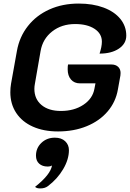

<svg xmlns="http://www.w3.org/2000/svg" viewBox="-20 -729 729 1078"><path d="M38 -211Q38 -236 42 -259L75 -443Q89 -522 136.5 -582.5Q184 -643 257.5 -676Q331 -709 422 -709Q501 -709 561.5 -686.5Q622 -664 655.5 -623Q689 -582 689 -529Q689 -484 647.5 -456Q606 -428 539 -428Q552 -467 552 -495Q552 -540 511 -567Q470 -594 402 -594Q326 -594 273 -552.5Q220 -511 208 -443L176 -259Q173 -244 173 -230Q173 -173 213 -139.5Q253 -106 322 -106Q396 -106 448 -140.5Q500 -175 510 -230L516 -261H429Q397 -261 378.5 -282.5Q360 -304 360 -340Q360 -358 362 -367H605Q629 -367 643 -354Q657 -341 657 -319Q657 -310 656 -305L642 -227Q630 -157 584.5 -103.5Q539 -50 467 -20.5Q395 9 306 9Q225 9 164.5 -18Q104 -45 71 -95Q38 -145 38 -211ZM272 200Q263 206 247 206Q218 206 200 190Q182 174 182 145Q182 102 212.5 73Q243 44 288 44Q325 44 346 64Q367 84 367 114Q367 166 334.5 221Q302 276 249 316Q232 329 206 329Q185 329 177 320Q264 251 272 200Z"/></svg>

Font: K2D
Style: Bold Italic
Weight: 700
Italic angle: -10°
Designer: Katatrad Aksorn Co.,Ltd.
Foundry: Cadson Demak Co.,Ltd.
Version: Version 1.000; ttfautohint (v1.6)